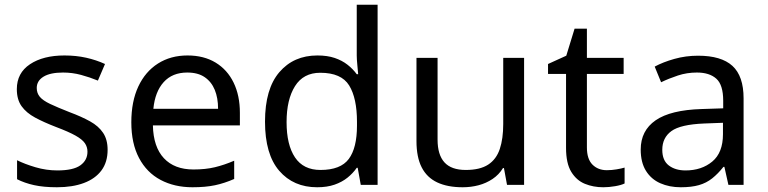

<svg xmlns="http://www.w3.org/2000/svg" viewBox="-20 -780 3238 810"><path d="M434 -148Q434 -96 408 -61Q382 -26 334 -8Q286 10 220 10Q164 10 123.5 1Q83 -8 52 -24V-104Q84 -88 129.5 -74.5Q175 -61 222 -61Q289 -61 319 -82.5Q349 -104 349 -140Q349 -160 338 -176Q327 -192 298.5 -208Q270 -224 217 -244Q165 -264 128 -284Q91 -304 71 -332Q51 -360 51 -404Q51 -472 106.5 -509Q162 -546 252 -546Q301 -546 343.5 -536.5Q386 -527 423 -510L393 -440Q359 -454 322 -464Q285 -474 246 -474Q192 -474 163.5 -456.5Q135 -439 135 -409Q135 -387 148 -371.5Q161 -356 191.5 -341.5Q222 -327 273 -307Q324 -288 360 -268Q396 -248 415 -219.5Q434 -191 434 -148Z M771 -546Q840 -546 889.5 -516Q939 -486 965.5 -431.5Q992 -377 992 -304V-251H625Q627 -160 671.5 -112.5Q716 -65 796 -65Q847 -65 886.5 -74.5Q926 -84 968 -102V-25Q927 -7 887 1.5Q847 10 792 10Q716 10 657.5 -21Q599 -52 566.5 -113.5Q534 -175 534 -264Q534 -352 563.5 -415Q593 -478 646.5 -512Q700 -546 771 -546ZM770 -474Q707 -474 670.5 -433.5Q634 -393 627 -321H900Q900 -367 886 -401Q872 -435 843.5 -454.5Q815 -474 770 -474Z M1318 10Q1218 10 1158 -59.5Q1098 -129 1098 -267Q1098 -405 1158.5 -475.5Q1219 -546 1319 -546Q1361 -546 1392 -535.5Q1423 -525 1446 -507Q1469 -489 1485 -467H1491Q1490 -480 1487.5 -505.5Q1485 -531 1485 -546V-760H1573V0H1502L1489 -72H1485Q1469 -49 1446 -30.5Q1423 -12 1391.5 -1Q1360 10 1318 10ZM1332 -63Q1417 -63 1451.5 -109.5Q1486 -156 1486 -250V-266Q1486 -366 1453 -419.5Q1420 -473 1331 -473Q1260 -473 1224.5 -416.5Q1189 -360 1189 -265Q1189 -169 1224.5 -116Q1260 -63 1332 -63Z M2191 -536V0H2119L2106 -71H2102Q2085 -43 2058 -25Q2031 -7 1999 1.5Q1967 10 1932 10Q1868 10 1824.5 -10.5Q1781 -31 1759 -74Q1737 -117 1737 -185V-536H1826V-191Q1826 -127 1855 -95Q1884 -63 1945 -63Q2005 -63 2039.5 -85.5Q2074 -108 2088.5 -151.5Q2103 -195 2103 -257V-536Z M2540 -62Q2560 -62 2581 -65.5Q2602 -69 2615 -73V-6Q2601 1 2575 5.5Q2549 10 2525 10Q2483 10 2447.5 -4.5Q2412 -19 2390 -55Q2368 -91 2368 -156V-468H2292V-510L2369 -545L2404 -659H2456V-536H2611V-468H2456V-158Q2456 -109 2479.5 -85.5Q2503 -62 2540 -62Z M2925 -545Q3023 -545 3070 -502Q3117 -459 3117 -365V0H3053L3036 -76H3032Q3009 -47 2984.5 -27.5Q2960 -8 2928.5 1Q2897 10 2852 10Q2804 10 2765.5 -7Q2727 -24 2705 -59.5Q2683 -95 2683 -149Q2683 -229 2746 -272.5Q2809 -316 2940 -320L3031 -323V-355Q3031 -422 3002 -448Q2973 -474 2920 -474Q2878 -474 2840 -461.5Q2802 -449 2769 -433L2742 -499Q2777 -518 2825 -531.5Q2873 -545 2925 -545ZM2951 -259Q2851 -255 2812.5 -227Q2774 -199 2774 -148Q2774 -103 2801.5 -82Q2829 -61 2872 -61Q2940 -61 2985 -98.5Q3030 -136 3030 -214V-262Z"/></svg>

Font: utamil85
Style: Book
Weight: 400
Designer: Jelle Bosma - Monotype Design Team
Foundry: Monotype Imaging Inc.
Version: Version 2.003